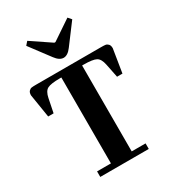

<svg xmlns="http://www.w3.org/2000/svg" viewBox="-227 -1083 1074 1200"><g transform="rotate(-30 310.0 -482.5)"><path d="M395 -660H385V-40H485V0H135V-40H235V-660H225Q159 -660 134.5 -647Q110 -634 101 -589L81 -490H42L15 -658Q15 -678 24 -687.5Q33 -697 43.5 -698.5Q54 -700 76 -700H544Q566 -700 576.5 -698.5Q587 -697 596 -687.5Q605 -678 605 -658L578 -490H539L519 -589Q510 -634 485.5 -647Q461 -660 395 -660ZM252 -797 144 -941 165 -965 306 -870H314L455 -965L476 -941L368 -797Q340 -759 310 -759Q280 -759 252 -797Z"/></g></svg>

Font: Croissant One
Style: Regular
Weight: 400
Designer: Eduardo Rodriguez Tunni
Foundry: Eduardo Rodriguez Tunni
Version: Version 1.001